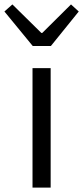

<svg xmlns="http://www.w3.org/2000/svg" viewBox="-53 -848 376 868"><path d="M94 0H176V-540H94ZM95 -640H177L303 -796L268 -828L138 -699H134L3 -828L-33 -796Z"/></svg>

Font: Noto Sans CJK HK DemiLight
Style: Regular
Weight: 350
Designer: Ryoko NISHIZUKA 西塚涼子 (kana, bopomofo & ideographs); Paul D. Hunt (Latin, Greek & Cyrillic); Sandoll Communications 산돌커뮤니
Foundry: Adobe
Version: Version 2.004;hotconv 1.0.118;makeotfexe 2.5.65603